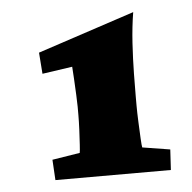

<svg xmlns="http://www.w3.org/2000/svg" viewBox="-38 -622 467 466"><g transform="rotate(-5 195.5 -389.0)"><path d="M291 -357.4Q291 -340.8 292 -317.9Q293 -294.9 293.9 -276.9Q294.9 -258.8 295.9 -254.9L363.3 -244.1L360.4 -194.3H79.1L76.2 -244.1L143.6 -254.9Q144.5 -258.8 145.5 -274.9Q146.5 -291 147.5 -311.5Q148.4 -332 148.4 -346.7V-367.2Q148.4 -376 147.5 -395.5Q146.5 -415 145.5 -435.1Q144.5 -455.1 143.6 -464.8L70.3 -454.1L66.4 -505.9L302.7 -584Q296.9 -548.8 294.4 -509.3Q292 -469.7 291.5 -435.1Q291 -400.4 291 -379.9Z"/></g></svg>

Font: Crimson Pro Black
Style: Regular
Weight: 900
Designer: Jacques Le Bailly
Foundry: Baron von Fonthausen
Version: Version 1.003